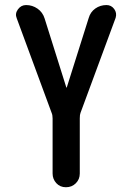

<svg xmlns="http://www.w3.org/2000/svg" viewBox="-20 -540 540 779"><path d="M189.5 -82 47.9 -465.8Q40 -484.4 52.7 -502Q65.4 -519.5 85.9 -519.5Q111.3 -519.5 132.3 -504.9Q153.3 -490.2 161.1 -464.8L249 -185.5Q249 -184.6 250 -184.6Q251 -184.6 251 -185.5L339.8 -466.8Q346.7 -491.2 366.7 -505.4Q386.7 -519.5 412.1 -519.5Q431.6 -519.5 443.4 -503.4Q455.1 -487.3 449.2 -467.8L306.6 -82Q303.7 -75.2 303.7 -59.6V164.1Q303.7 187.5 287.6 203.6Q271.5 219.7 247.6 219.7Q223.6 219.7 208.5 203.1Q193.4 186.5 193.4 164.1V-59.6Q193.4 -73.2 189.5 -82Z"/></svg>

Font: Rounded-X Mgen+ 1mn medium
Style: Regular
Weight: 500
Designer: [Source Han Sans]
Ryoko NISHIZUKA  (kana & ideographs); Paul D. Hunt (Latin, Greek & Cyrillic); Wenlong ZHANG  (bopomofo
Version: Version 1.059.20150602